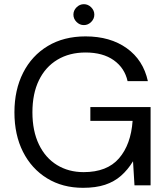

<svg xmlns="http://www.w3.org/2000/svg" viewBox="-20 -886 802 918"><path d="M377 12Q279 12 205 -33.5Q131 -79 90 -160Q49 -241 49 -349Q49 -456 90.5 -538Q132 -620 208.5 -666Q285 -712 389 -712Q507 -712 586 -655.5Q665 -599 687 -498H590Q576 -561 524 -598Q472 -635 389 -635Q312 -635 254.5 -600.5Q197 -566 166 -502Q135 -438 135 -349Q135 -260 166 -195.5Q197 -131 252.5 -97Q308 -63 380 -63Q492 -63 549 -129Q606 -195 614 -308H412V-374H700V0H623L616 -115Q591 -74 558.5 -45.5Q526 -17 482 -2.5Q438 12 377 12ZM381 -766Q361 -766 346 -781Q331 -796 331 -816Q331 -836 346 -851Q361 -866 381 -866Q401 -866 416 -851Q431 -836 431 -816Q431 -796 416 -781Q401 -766 381 -766Z"/></svg>

Font: DM Sans 9pt
Style: Regular
Weight: 400
Designer: Colophon Foundry, Jonny Pinhorn
Foundry: Colophon Foundry
Version: Version 4.004;gftools[0.9.30]